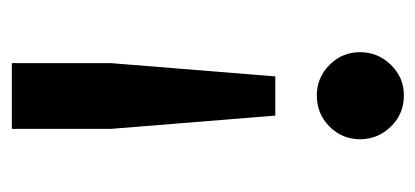

<svg xmlns="http://www.w3.org/2000/svg" viewBox="-214 -494 720 333"><g transform="rotate(-90 146.5 -328.0)"><path d="M112 -211 89 -496V-668H203V-496L180 -211ZM147 12Q115 12 93 -10.5Q71 -33 71 -64Q71 -95 93 -117Q115 -139 147 -139Q178 -139 200 -117Q222 -95 222 -64Q222 -33 200 -10.5Q178 12 147 12Z"/></g></svg>

Font: Atkinson Hyperlegible Next Medium
Style: Regular
Weight: 500
Designer: Elliott Scott, Megan Eiswerth, Linus Boman, Theodore Petrosky, Letters from Sweden
Foundry: Applied Design Works, Letters from Sweden
Version: Version 2.001